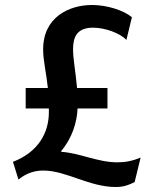

<svg xmlns="http://www.w3.org/2000/svg" viewBox="-20 -685 623 770"><path d="M225 -79C269 -130 289 -195 291 -250H411V-332H289C284 -392 273 -447 273 -488C273 -538 290 -574 353 -574C402 -574 461 -552 487 -525L509 -616C475 -644 409 -665 349 -665C257 -665 153 -616 153 -487C153 -442 166 -390 172 -332H83V-250H176V-235C176 -152 133 -75 32 -36L54 35C91 5 126 -1 154 -1C245 -1 338 65 444 65C466 65 487 62 520 45L544 -53C513 -40 483 -34 451 -34C372 -34 301 -71 227 -76Z"/></svg>

Font: Quattrocento Sans
Style: Bold
Weight: 700
Designer: Pablo Impallari
Foundry: Pablo Impallari, Igino Marini, Brenda Gallo
Version: Version 2.000